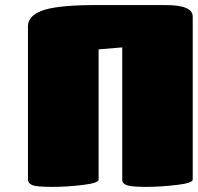

<svg xmlns="http://www.w3.org/2000/svg" viewBox="-20 -730 777 754"><path d="M89.8 -24.9V-627.9Q89.8 -666 142.1 -687Q195.3 -708.5 335.9 -710H625Q736.8 -711.4 736.8 -665V-24.9Q736.8 -11.2 675.8 -3.9Q610.4 3.9 555.2 3.9Q497.6 3.9 478.8 -2.4Q460 -8.8 460 -24.9V-543.9L367.2 -536.1V-24.9Q367.2 -11.2 307.1 -3.9Q244.6 3.9 186 3.9Q124 3.9 106.9 -2.9Q89.8 -10.3 89.8 -24.9Z"/></svg>

Font: GGS TheRock Black
Style: Regular
Weight: 900
Designer: Rodrigo Fuenzalida (2012); Goodgame Studios (2014)
Foundry: Rodrigo Fuenzalida,2012;  GGS,2014
Version: Version 1.002 | FøM Mod